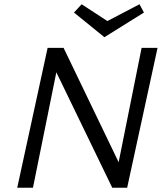

<svg xmlns="http://www.w3.org/2000/svg" viewBox="-20 -883 770 903"><path d="M657 -824 471 -708 328 -824 364 -863 485 -784 636 -863ZM646 -658H721L578 0H508L245 -543L135 0H61L204 -658H279L538 -120Z"/></svg>

Font: EauTestInfant Medium
Style: Italic
Weight: 500
Italic angle: -12°
Designer: Christian Thalmann (Catharsis Fonts)
Version: Version 0.001;PS 000.001;hotconv 1.0.88;makeotf.lib2.5.64775